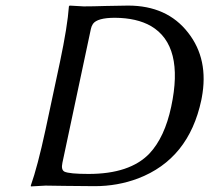

<svg xmlns="http://www.w3.org/2000/svg" viewBox="-20 -668 753 691"><path d="M204.6 -82Q199.2 -57.1 211.9 -50.3Q229.5 -42 298.8 -42Q447.3 -42 517.6 -115.2Q572.8 -173.8 596.2 -284.2Q643.1 -503.9 523.4 -574.2Q472.2 -603.5 393.6 -604Q330.1 -604 314.5 -582Q309.1 -573.7 307.1 -564ZM281.2 -645Q312.5 -645 360.8 -646.5Q410.2 -647.9 440.9 -647.9Q581.1 -647.9 656.7 -550.8Q732.4 -454.6 706.1 -315.9Q705.1 -311.5 704.6 -308.1Q659.7 -95.7 477.1 -25.9Q403.3 2 320.8 2Q264.2 2 212.9 1Q174.3 0 144 0L91.3 2.9L90.8 0Q115.2 -68.8 143.6 -200.2L195.8 -444.8Q223.1 -574.2 228 -645L230.5 -647.9Q232.9 -647.9 281.2 -645Z"/></svg>

Font: Linux Biolinum Capitals O
Style: Italic Samll Caps
Weight: 400
Italic angle: -12°
Designer: Philipp H. Poll
Foundry: Philipp H. Poll
Version: Version 0.6.2